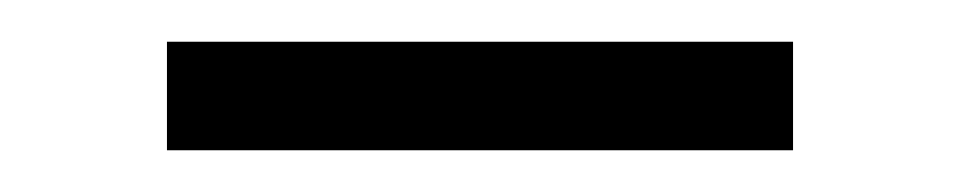

<svg xmlns="http://www.w3.org/2000/svg" viewBox="-20 -650 460 92"><path d="M60 -578H360V-630H60Z"/></svg>

Font: Meta Space Light
Style: Regular
Weight: 300
Designer: Meta Pool / Florian Karsten
Foundry: Meta Pool / Florian Karsten
Version: Version 2.000;Glyphs 3.1.1 (3137)